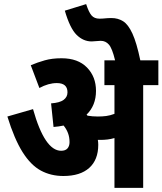

<svg xmlns="http://www.w3.org/2000/svg" viewBox="-20 -916 792 936"><path d="M459 -210Q459 -137 415 -97.5Q371 -58 289 -58Q228 -58 179 -84.5Q130 -111 90 -174.5Q50 -238 16 -348L141 -384Q198 -181 278 -181Q299 -181 309 -192.5Q319 -204 319 -223Q319 -247 311.5 -267Q304 -287 290 -304Q267 -299 241 -297L229 -412Q271 -415 290 -429Q309 -443 309 -466Q309 -511 257 -511Q216 -511 172 -487L130 -598Q163 -612 198.5 -622Q234 -632 280 -632Q360 -632 404 -587Q448 -542 448 -473Q448 -402 402 -357Q404 -355 407 -352Q431 -348 457 -348Q479 -348 498 -350.5Q517 -353 538 -361V-501H489V-622H541Q527 -680 511 -698.5Q495 -717 471 -717Q461 -717 448.5 -715.5Q436 -714 427 -714Q386 -714 353.5 -746Q321 -778 296 -864L400 -896Q413 -856 426.5 -840.5Q440 -825 465 -825Q479 -825 492.5 -826.5Q506 -828 524 -828Q555 -828 580 -812.5Q605 -797 625.5 -752.5Q646 -708 664 -622H752V-501H678V0H538V-243Q521 -238 504 -236Q487 -234 470 -234Q464 -234 457 -234Q459 -222 459 -210Z"/></svg>

Font: Noto Sans Condensed ExtraBold
Style: Italic
Weight: 800
Width: 3
Italic angle: -12°
Designer: Monotype Design Team
Foundry: Monotype Imaging Inc.
Version: Version 2.013; ttfautohint (v1.8.4.7-5d5b)